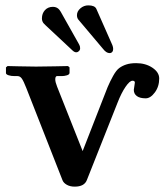

<svg xmlns="http://www.w3.org/2000/svg" viewBox="-20 -678 616 709"><path d="M285.2 -120.1 353 -293.9Q368.7 -335.4 377.4 -356.2Q386.2 -377 397.7 -397.7Q409.2 -418.5 420.4 -426.8Q431.6 -435.1 446.5 -439.9Q461.4 -444.8 482.9 -444.8Q517.6 -444.8 542.7 -428Q567.9 -411.1 567.9 -388.2Q567.9 -358.4 551.8 -336.7Q535.6 -314.9 518.1 -314.9Q496.6 -314.9 485.4 -323.2Q474.1 -331.5 474.1 -346.2Q474.1 -349.1 476.1 -359.6Q478 -370.1 478 -373Q478 -379.9 469.2 -379.9Q459 -379.9 443.6 -357.4Q428.2 -335 414.1 -298.8L300.8 -13.2Q291.5 11.2 255.9 11.2Q238.8 11.2 226.8 4.4Q214.8 -2.4 210.9 -12.2L77.1 -353Q67.4 -377.9 60.8 -387.5Q54.2 -397 44.9 -397H34.2Q21 -397 11.5 -400.1Q2 -403.3 2 -408.2V-429.2L7.8 -434.1Q8.3 -434.1 50.5 -433.1Q92.8 -432.1 112.8 -432.1Q135.7 -432.1 183.6 -433.1L231 -434.1L236.8 -429.2V-409.2Q236.8 -402.8 227.1 -399.9Q217.3 -397 208 -397H189.9Q184.1 -396 184.1 -384.8Q184.1 -375 190.9 -357.9ZM134.8 -609.9Q134.8 -628.4 146 -640.6Q157.2 -652.8 175.8 -652.8Q179.2 -652.8 182.4 -652.1Q185.5 -651.4 188 -650.4Q190.4 -649.4 192.6 -647.9Q194.8 -646.5 196.3 -645Q197.8 -643.6 199.2 -641.8Q200.7 -640.1 201.4 -638.9Q202.1 -637.7 203.1 -636.2L204.1 -634.8L272 -514.2Q275.9 -507.8 275.9 -500Q275.9 -493.7 271.5 -489.3Q267.1 -484.9 261.2 -484.9Q254.4 -484.9 246.1 -493.2L147.9 -585Q142.6 -590.3 140.6 -592.5Q138.7 -594.7 136.7 -599.4Q134.8 -604 134.8 -609.9ZM264.2 -622.1Q264.2 -636.2 276.9 -647.2Q289.6 -658.2 306.2 -658.2Q330.1 -658.2 335.9 -645L395 -511.2Q397.9 -503.9 397.9 -497.1Q397.9 -490.2 394.3 -486.1Q390.6 -481.9 384.8 -481.9Q372.6 -481.9 360.8 -497.1L269 -606Q264.2 -612.3 264.2 -622.1Z"/></svg>

Font: Common Serif
Style: Bold
Weight: 700
Designer: Philipp H. Poll, Khaled Hosny
Foundry: Stefan Peev, Context Ltd.
Version: Version 1.026